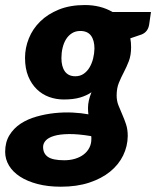

<svg xmlns="http://www.w3.org/2000/svg" viewBox="-55 -546 605 744"><path d="M194 75Q217 75 236.5 69Q256 63 269.8 52.2Q283.5 41.5 291.2 26.5Q299 11.5 299 -7Q299 -10 299 -13Q299 -16 298.5 -18.5Q247.5 -27 211.8 -26.5Q176 -26 154 -19.2Q132 -12.5 122 -1.2Q112 10 112 23.5Q112 49 130.8 62Q149.5 75 194 75ZM237 -250.5Q255.5 -250.5 269.2 -260Q283 -269.5 292 -284.8Q301 -300 305.8 -319Q310.5 -338 311 -357.5Q311 -390 297.5 -408Q284 -426 256 -426Q237.5 -426 223.8 -417.2Q210 -408.5 201 -394Q192 -379.5 187.5 -360.5Q183 -341.5 183 -321Q183 -288 196.5 -269.2Q210 -250.5 237 -250.5ZM530 -499.5 523 -451Q518.5 -422.5 494 -412.5L450 -397.5Q453 -381.5 453 -363.5Q453 -331.5 444.2 -309Q435.5 -286.5 425 -266.5Q414.5 -246.5 405.8 -225.5Q397 -204.5 397 -176Q397 -155.5 403.8 -138.2Q410.5 -121 418.5 -103Q426.5 -85 433.2 -65Q440 -45 440 -19Q439.5 21 422 56.8Q404.5 92.5 371.5 119.2Q338.5 146 290.5 161.8Q242.5 177.5 181 177.5Q130.5 177.5 90.5 167Q50.5 156.5 22.8 138.5Q-5 120.5 -20 95.8Q-35 71 -35 42.5Q-35 5 -18.5 -22Q-2 -49 25 -66.8Q52 -84.5 86.5 -94.2Q121 -104 157 -107.8Q193 -111.5 227 -109.8Q261 -108 287.5 -103Q286 -115 286 -128Q286 -155.5 299.5 -188.5Q280.5 -175.5 255 -168Q229.5 -160.5 192 -160.5Q162.5 -160.5 135.5 -170.2Q108.5 -180 87.8 -200Q67 -220 54.5 -250.2Q42 -280.5 42 -322Q42 -360.5 56.8 -397.2Q71.5 -434 100.8 -462.8Q130 -491.5 173.2 -509Q216.5 -526.5 274 -526.5Q304 -526.5 331 -519.8Q358 -513 381 -499.5Z"/></svg>

Font: Lato ExtraBold
Style: Italic
Weight: 800
Italic angle: -7°
Designer: Lukasz Dziedzic with Adam Twardoch and Botio Nikoltchev
Foundry: tyPoland Lukasz Dziedzic
Version: Version 2.015; 2015-08-06; http://www.latofonts.com/